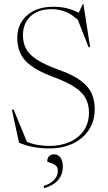

<svg xmlns="http://www.w3.org/2000/svg" viewBox="-20 -760 559 996"><path d="M471.5 -194Q471.5 -132.5 441.2 -86.5Q411 -40.5 358 -15.2Q305 10 236.5 10Q190.5 10 153.2 2.8Q116 -4.5 79 -19.5L41.5 -191H51L119.5 -24.5Q170.5 -3 237 -3Q294 -3 340.5 -23.2Q387 -43.5 414.2 -82.2Q441.5 -121 441.5 -176.5Q441.5 -216 425.8 -247.5Q410 -279 369.8 -306.5Q329.5 -334 255 -361.5Q181 -389 140.8 -419.2Q100.5 -449.5 85 -484.8Q69.5 -520 69.5 -563Q69.5 -634.5 119.8 -679.8Q170 -725 257.5 -725Q292.5 -725 323.2 -718Q354 -711 388.5 -694L410 -739.5H412.5L447.5 -516L439.5 -515L384 -657Q349 -688.5 316.2 -700.5Q283.5 -712.5 247.5 -712.5Q177 -712.5 138 -675.2Q99 -638 99 -577Q99 -538 115.2 -507.2Q131.5 -476.5 172.2 -450.2Q213 -424 286 -397.5Q359.5 -371.5 399.8 -341Q440 -310.5 455.8 -274.2Q471.5 -238 471.5 -194ZM207.5 204Q242 194 261 173Q280 152 280 127Q280 105.5 266.2 96.5Q252.5 87.5 238.8 83.8Q225 80 225 75.5Q225 61 234.5 50.8Q244 40.5 261 40.5Q281.5 40.5 293.8 57.8Q306 75 306 102.5Q306 146.5 280.5 175Q255 203.5 207.5 216.5Z"/></svg>

Font: Newsreader Display ExtraLight
Style: Regular
Weight: 275
Designer: Hugues Gentile
Foundry: Production Type
Version: Version 1.002